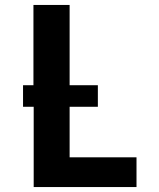

<svg xmlns="http://www.w3.org/2000/svg" viewBox="-20 -755 640 775"><path d="M116 0V-324H73V-411H115V-735H261V-411H375V-324H261V-120H531V0Z"/></svg>

Font: Iosevka SS04 Heavy Extended
Style: Regular
Weight: 900
Width: 7
Monospace: yes
Designer: Belleve Invis
Foundry: Belleve Invis
Version: Version 19.0.0; ttfautohint (v1.8.4)